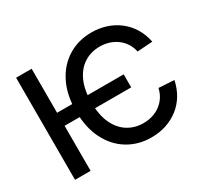

<svg xmlns="http://www.w3.org/2000/svg" viewBox="-149 -956 1265 1185"><g transform="rotate(-30 483.0 -363.5)"><path d="M663.6 -413.6V-320.8H164.1V-413.6ZM917.5 -500 808.6 -492.7Q800.8 -527.8 783 -554.7Q765.1 -581.5 739.7 -599.6Q714.4 -617.7 683.8 -627Q653.3 -636.2 619.6 -636.2Q558.6 -636.2 509.8 -605.7Q460.9 -575.2 432.6 -514.4Q404.3 -453.6 404.3 -363.3Q404.3 -272.9 432.6 -212.6Q460.9 -152.3 509.8 -121.8Q558.6 -91.3 619.6 -91.3Q652.8 -91.3 683.3 -100.3Q713.9 -109.4 739 -127.4Q764.2 -145.5 782 -172.1Q799.8 -198.7 807.6 -233.4L917.5 -226.6Q905.8 -171.4 879.2 -127.4Q852.5 -83.5 813 -53Q773.4 -22.5 724.6 -6.3Q675.8 9.8 619.6 9.8Q525.9 9.8 452.4 -35.2Q378.9 -80.1 336.9 -163.6Q294.9 -247.1 294.9 -363.3Q294.9 -479.5 336.9 -563.2Q378.9 -647 452.4 -692.1Q525.9 -737.3 619.6 -737.3Q674.3 -737.3 723.4 -721.4Q772.5 -705.6 812 -675Q851.6 -644.5 878.9 -600.3Q906.2 -556.2 917.5 -500ZM189 -727.5V0H78.1V-727.5Z"/></g></svg>

Font: Inter 17pt Medium
Style: Regular
Weight: 500
Version: Version 4.001;git-66647c0bb